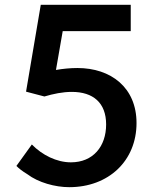

<svg xmlns="http://www.w3.org/2000/svg" viewBox="-20 -766 636 796"><path d="M112 -167 48 -78C59 -67 73 -56 93 -44C139 -9 209 10 267 10C430 10 546 -99 546 -256C546 -403 440 -484 301 -484C272 -484 241 -481 212 -476L240 -637H522V-746H149L88 -386L164 -366C202 -377 239 -385 278 -385C366 -385 420 -340 420 -250C420 -159 366 -93 274 -93C215 -93 155 -123 112 -167Z"/></svg>

Font: Bithumb Trading Sans Semibold
Style: Regular
Weight: 600
Designer: Ham Hyungwon
Foundry: Bithumb
Version: Version 0.500;FEAKit 1.0